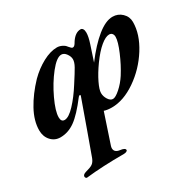

<svg xmlns="http://www.w3.org/2000/svg" viewBox="-163 -633 1103 1093"><g transform="rotate(-30 388.5 -87.0)"><path d="M777 -349Q777 -269 723.5 -184Q670 -99 588.5 -43Q507 13 430 13Q401 13 380 6L316 198Q313 207 313 214Q313 241 347 246Q381 250 381 264Q381 269 374 272.5Q367 276 357 276Q214 276 108 288H107Q103 288 100 284Q97 280 97 275Q98 262 119 256Q151 248 165 238.5Q179 229 188 206L240 62L309 -131Q310 -133 310 -136Q310 -140 307 -140Q303 -140 297 -134Q234 -51 188.5 -18.5Q143 14 92 14Q55 14 30.5 -13Q6 -40 6 -81Q6 -143 43 -210.5Q80 -278 141 -342Q185 -386 235.5 -413Q286 -440 329 -440Q345 -440 361.5 -432Q378 -424 386 -412Q393 -404 398.5 -398.5Q404 -393 409 -394Q418 -394 427 -408L435 -421Q463 -462 497 -462Q506 -462 511.5 -453.5Q517 -445 517 -429Q517 -403 503 -361L469 -258L470 -260Q532 -342 588.5 -387.5Q645 -433 690 -433Q726 -433 751.5 -408.5Q777 -384 777 -349ZM375 -336Q375 -354 361.5 -373Q348 -392 330 -392Q299 -392 253.5 -334.5Q208 -277 173.5 -203.5Q139 -130 139 -90Q139 -60 162 -60Q189 -60 229.5 -103Q270 -146 309 -208Q346 -265 360.5 -291Q375 -317 375 -336ZM649 -325Q649 -339 642 -347Q635 -355 623 -355Q600 -355 566 -327Q532 -299 493 -245Q458 -196 437.5 -153.5Q417 -111 417 -89Q417 -67 430 -46.5Q443 -26 460 -26Q477 -26 508 -53.5Q539 -81 563 -118Q596 -170 622.5 -232.5Q649 -295 649 -325Z"/></g></svg>

Font: EB Garamond
Style: Bold Italic
Weight: 700
Italic angle: -17.2°
Designer: Georg Duffner and Octavio Pardo
Foundry: Georg Duffner
Version: Version 1.000